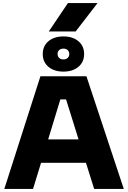

<svg xmlns="http://www.w3.org/2000/svg" viewBox="-20 -1224 830 1244"><path d="M242 -730H540L782 0H590L537 -169H246L194 0H8ZM489 -321 408 -580H371L292 -321ZM257 -874Q257 -926 294 -957Q331 -988 391 -988Q451 -988 488 -957Q525 -926 525 -874Q525 -822 488 -791Q451 -760 391 -760Q331 -760 294 -791Q257 -822 257 -874ZM429 -874Q429 -889 419 -899Q409 -909 391 -909Q373 -909 363 -899Q353 -889 353 -874Q353 -859 363 -849Q373 -839 391 -839Q409 -839 419 -849Q429 -859 429 -874ZM420 -1204H612L470 -1020H296Z"/></svg>

Font: Sora-SIA ExtraBold
Style: Regular
Weight: 800
Designer: Jonathan Barnbrook, Julián Moncada
Foundry: Barnbrook Fonts
Version: Version 2.000